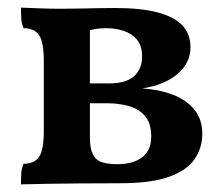

<svg xmlns="http://www.w3.org/2000/svg" viewBox="-20 -481 588 504"><path d="M35 3Q35 -15 36 -27.5Q37 -40 42 -51Q70 -51 82.5 -69Q95 -87 95 -138V-320Q95 -371 82.5 -389Q70 -407 42 -407Q37 -418 36 -431Q35 -444 35 -461Q57 -460 86.5 -459Q116 -458 139 -458Q159 -458 185 -458.5Q211 -459 237 -459.5Q263 -460 282 -460Q350 -460 393.5 -448.5Q437 -437 458.5 -414.5Q480 -392 480 -357Q480 -315 445 -286Q410 -257 353 -249Q398 -246 433.5 -232.5Q469 -219 490 -193.5Q511 -168 511 -130Q511 -93 491 -63.5Q471 -34 424 -17Q377 0 296 0Q236 0 188 0.5Q140 1 102.5 1.5Q65 2 35 3ZM288 -50Q329 -50 353 -68Q377 -86 377 -123Q377 -157 361 -176Q345 -195 318.5 -202.5Q292 -210 260 -210H197V-262H265Q312 -262 332.5 -281.5Q353 -301 353 -332Q353 -361 339.5 -377Q326 -393 304.5 -400Q283 -407 259 -407Q243 -407 231 -405Q219 -403 202 -398L216 -433V-120Q216 -91 224 -75.5Q232 -60 248 -55Q264 -50 288 -50Z"/></svg>

Font: Vollkorn SemiBold
Style: Regular
Weight: 600
Designer: Friedrich Althausen
Foundry: Friedrich Althausen
Version: Version 5.000